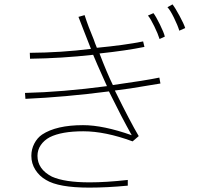

<svg xmlns="http://www.w3.org/2000/svg" viewBox="-20 -780 960 876"><path d="M798 -640Q791 -664 773.5 -699.5Q756 -735 744 -747L767 -760Q779 -745 799 -708Q819 -671 825 -652ZM708 -602Q701 -625 684 -660Q667 -695 655 -709L680 -720Q691 -706 709.5 -668.5Q728 -631 732 -613ZM563 67Q469 76 387 76Q247 76 190 41Q160 24 141.5 -5Q123 -34 123 -69Q123 -99 136.5 -125Q150 -151 172 -166Q237 -209 359 -209Q451 -209 581 -163Q532 -251 487 -343L477 -363Q276 -337 96 -329L94 -356Q264 -360 468 -387L459 -407Q417 -500 405 -530Q262 -514 117 -512L116 -539Q259 -540 395 -557Q370 -621 362 -641L338 -703L366 -711Q383 -658 408 -599Q412 -586 422 -562Q548 -574 633 -591L639 -566Q556 -549 434 -536Q468 -447 495 -392Q645 -413 707 -426L712 -399L663 -391Q566 -374 504 -367Q575 -223 613 -159L585 -135Q460 -181 360 -181Q261 -181 207 -154Q181 -140 166 -118Q151 -96 151 -69Q151 -8 217 26Q275 52 389 52Q464 52 563 41Z"/></svg>

Font: LINE Seed Sans KR Thin
Style: Regular
Weight: 250
Designer: LINE BX Design & Sandoll Inc & Dalton Maag Ltd
Foundry: Sandoll Inc.
Version: Version 1.000